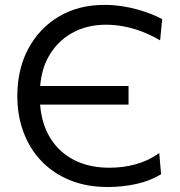

<svg xmlns="http://www.w3.org/2000/svg" viewBox="-20 -746 727 777"><path d="M415.5 10.8Q330.7 10.8 263.1 -16.7Q195.5 -44.2 147.9 -93.9Q100.3 -143.5 75.2 -210.8Q50.1 -278.1 50.1 -357.5Q50.1 -465.7 94.5 -548.8Q138.9 -631.9 218.1 -679Q297.2 -726.2 402.1 -726.2Q438.1 -726.2 472.2 -721.1Q506.3 -716.1 536.6 -707.6Q566.9 -699.1 592.2 -689Q617.5 -678.9 636.3 -668.6L628 -582.5Q589.5 -605.1 552.3 -619Q515.1 -632.9 479.4 -639.4Q443.7 -646 408.6 -646Q332 -646 271.7 -612.5Q211.4 -579 176.4 -516.5Q141.4 -454 141.4 -366.2V-349Q141.4 -289.7 159.3 -238.6Q177.2 -187.5 212.6 -149.1Q248 -110.7 300.8 -89Q353.6 -67.3 423.7 -67.3Q450.1 -67.3 476.1 -70.6Q502.1 -73.8 527.5 -80.7Q552.9 -87.6 577.2 -99Q601.6 -110.4 624.4 -126.8L631.9 -41Q610.6 -27.7 585.2 -17.7Q559.9 -7.7 532.1 -1.6Q504.3 4.6 474.8 7.7Q445.3 10.8 415.5 10.8ZM121.8 -322.8V-398H284.5Q353.8 -398 403.7 -398Q453.5 -398 500.2 -398V-322.8Q450.8 -322.8 401.1 -322.8Q351.3 -322.8 283.8 -322.8Z"/></svg>

Font: Commissioner Thin
Style: Regular
Weight: 100
Designer: Kostas Bartsokas
Foundry: Kostas Bartsokas
Version: Version 1.001;gftools[0.9.23]